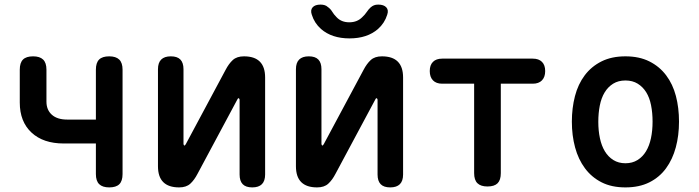

<svg xmlns="http://www.w3.org/2000/svg" viewBox="-20 -805 3040 835"><path d="M455 10Q426 10 411.5 -4Q397 -18 397 -48V-181H257Q168 -181 117 -228.5Q66 -276 66 -359V-502Q66 -532 80 -546Q94 -560 124 -560Q153 -560 167.5 -546Q182 -532 182 -502V-363Q182 -327 205.5 -306Q229 -285 272 -285H397V-502Q397 -532 411 -546Q425 -560 455 -560Q484 -560 498.5 -546Q513 -532 513 -502V-48Q513 -18 499 -4Q485 10 455 10Z M667 -82V-504Q667 -532 681 -546Q695 -560 723 -560Q751 -560 764.5 -546Q778 -532 778 -504V-178Q780 -172 782 -172Q784 -172 785 -174L788 -178L961 -501Q975 -528 992.5 -544Q1010 -560 1041 -560Q1087 -560 1110 -537Q1133 -514 1133 -468V-46Q1133 -18 1119 -4Q1105 10 1077 10Q1049 10 1035.5 -4Q1022 -18 1022 -46V-372Q1020 -378 1018 -378Q1016 -378 1015 -377L1012 -372L839 -49Q825 -22 807.5 -6Q790 10 759 10Q713 10 690 -13Q667 -36 667 -82Z M1267 -82V-504Q1267 -532 1281 -546Q1295 -560 1323 -560Q1351 -560 1364.5 -546Q1378 -532 1378 -504V-178Q1380 -172 1382 -172Q1384 -172 1385 -174L1388 -178L1561 -501Q1575 -528 1592.5 -544Q1610 -560 1641 -560Q1687 -560 1710 -537Q1733 -514 1733 -468V-46Q1733 -18 1719 -4Q1705 10 1677 10Q1649 10 1635.5 -4Q1622 -18 1622 -46V-372Q1620 -378 1618 -378Q1616 -378 1615 -377L1612 -372L1439 -49Q1425 -22 1407.5 -6Q1390 10 1359 10Q1313 10 1290 -13Q1267 -36 1267 -82ZM1336 -741Q1329 -761 1339.5 -773Q1350 -785 1374 -785Q1384 -785 1392 -782.5Q1400 -780 1405 -775Q1417 -767 1424.5 -754.5Q1432 -742 1443 -731Q1464 -708 1499 -708Q1534 -708 1556 -731Q1567 -741 1575 -753Q1583 -765 1592 -773Q1599 -779 1606.5 -782Q1614 -785 1625 -785Q1649 -785 1660 -773Q1671 -761 1664 -741Q1653 -705 1624 -679Q1577 -638 1500 -638Q1423 -638 1376 -679Q1347 -705 1336 -741Z M2042 -441H1903Q1877 -441 1863 -455.5Q1849 -470 1849 -496Q1849 -522 1863 -536Q1877 -550 1903 -550H2297Q2323 -550 2337 -536Q2351 -522 2351 -496Q2351 -470 2337 -455.5Q2323 -441 2297 -441H2158V-52Q2158 -22 2144 -8Q2130 6 2100 6Q2071 6 2056.5 -8Q2042 -22 2042 -52Z M2700 10Q2640 10 2596.5 -12Q2553 -34 2524 -73Q2495 -112 2481 -164Q2467 -216 2467 -276Q2467 -335 2480.5 -387Q2494 -439 2523 -477.5Q2552 -516 2596 -538Q2640 -560 2700 -560Q2760 -560 2804 -538Q2848 -516 2877 -477.5Q2906 -439 2919.5 -387.5Q2933 -336 2933 -276Q2933 -216 2919 -164Q2905 -112 2876.5 -73Q2848 -34 2804 -12Q2760 10 2700 10ZM2700 -95Q2730 -95 2752.5 -109Q2775 -123 2789.5 -147Q2804 -171 2811 -204Q2818 -237 2818 -276Q2818 -314 2811.5 -347Q2805 -380 2790.5 -403.5Q2776 -427 2753.5 -441Q2731 -455 2700 -455Q2669 -455 2646.5 -441Q2624 -427 2609.5 -403Q2595 -379 2588.5 -346Q2582 -313 2582 -275Q2582 -237 2589 -204Q2596 -171 2610.5 -147Q2625 -123 2647.5 -109Q2670 -95 2700 -95Z"/></svg>

Font: Maple Mono SemiBold
Style: Regular
Weight: 600
Monospace: yes
Designer: subframe7536
Version: Version 7.000